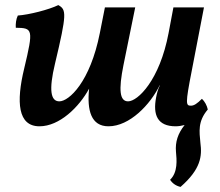

<svg xmlns="http://www.w3.org/2000/svg" viewBox="-20 -487 865 754"><path d="M796 -57C793 -72 784 -89 773 -99C754 -80 742 -72 730 -72C710 -72 707 -77 733 -209L781 -458H661L642 -357C607 -172 521 -89 483 -89C450 -89 445 -133 465 -232L511 -458H392L372 -357C334 -165 251 -89 213 -89C179 -89 171 -133 196 -237C243 -434 241 -449 209 -467C172 -449 94 -429 50 -426C43 -412 41 -393 42 -378C109 -377 112 -373 75 -218C43 -86 50 9 135 9C214 9 291 -67 330 -139C321 -53 338 9 406 9C489 9 570 -76 607 -152H608C600 -136 596 -120 593 -104C580 -36 598 9 670 9C681 9 693 7 705 4C678 38 668 71 671 108C674 141 679 189 648 219C657 233 671 243 689 247C769 177 774 126 767 74C763 30 756 -10 796 -57Z"/></svg>

Font: Vollkorn Semibold
Style: Italic
Weight: 600
Italic angle: -11°
Designer: Friedrich Althausen
Foundry: Friedrich Althausen
Version: Version 4.015;PS 004.015;hotconv 1.0.88;makeotf.lib2.5.64775